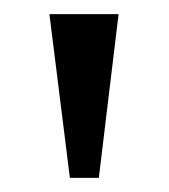

<svg xmlns="http://www.w3.org/2000/svg" viewBox="-20 -734 239 272"><path d="M79 -482 50 -714H148L120 -482Z"/></svg>

Font: Noto Serif Tamil Condensed
Style: Regular
Weight: 400
Width: 3
Designer: Indian Type Foundry, Tom Grace, and the Monotype Design Team
Foundry: Monotype Imaging Inc.
Version: Version 2.004; ttfautohint (v1.8.4.7-5d5b)